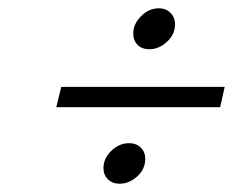

<svg xmlns="http://www.w3.org/2000/svg" viewBox="-20 -478 567 464"><path d="M230 -72Q230 -95 249 -113.5Q268 -132 292 -132Q309 -132 320 -121.5Q331 -111 331 -94Q331 -69 311.5 -51.5Q292 -34 269 -34Q252 -34 241 -44.5Q230 -55 230 -72ZM302 -397Q302 -420 321 -439Q340 -458 364 -458Q381 -458 392 -447Q403 -436 403 -419Q403 -395 383.5 -377Q364 -359 341 -359Q323 -359 312.5 -369.5Q302 -380 302 -397ZM523 -268 512 -219H116L128 -268Z"/></svg>

Font: Linux Libertine O
Style: Italic
Weight: 400
Italic angle: -12°
Designer: Philipp H. Poll
Foundry: Philipp H. Poll
Version: Version 5.1.6